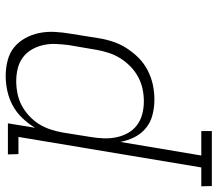

<svg xmlns="http://www.w3.org/2000/svg" viewBox="-118 -502 783 692"><g transform="rotate(-90 274.0 -156.5)"><path d="M-51 215 -52 177H16L126 -482H64L63 -520H175L159 -422Q173 -446 193.5 -467.5Q214 -489 239 -502.5Q264 -516 291.5 -522Q319 -528 346 -528Q374 -528 401.5 -521Q429 -514 449 -497.5Q469 -481 482 -457.5Q495 -434 500.5 -407Q506 -380 504.5 -351.5Q503 -323 498 -294L482 -194Q478 -168 469.5 -142Q461 -116 446 -92.5Q431 -69 411 -49Q391 -29 365.5 -16Q340 -3 313.5 2.5Q287 8 261 8Q232 8 205 1Q178 -6 157.5 -23Q137 -40 125 -64Q113 -88 108 -115L59 177H147V215ZM254 -30Q276 -30 298 -34.5Q320 -39 341 -50Q362 -61 379.5 -78Q397 -95 409.5 -115Q422 -135 429 -157Q436 -179 440 -201L457 -301Q460 -324 461 -347.5Q462 -371 457 -393Q452 -415 441 -434Q430 -453 412.5 -466Q395 -479 373 -484.5Q351 -490 327 -490Q305 -490 282.5 -485.5Q260 -481 240 -470.5Q220 -460 202 -443.5Q184 -427 172 -407.5Q160 -388 153 -366.5Q146 -345 142 -323L126 -223Q122 -200 121 -176Q120 -152 124.5 -130Q129 -108 139.5 -88.5Q150 -69 167.5 -55.5Q185 -42 207.5 -36Q230 -30 254 -30Z"/></g></svg>

Font: Iosevka Etoile Extralight
Style: Italic
Weight: 200
Italic angle: -9°
Designer: Belleve Invis
Foundry: Belleve Invis
Version: Version 22.1.2; ttfautohint (v1.8.4)